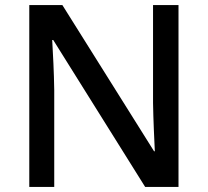

<svg xmlns="http://www.w3.org/2000/svg" viewBox="-20 -734 816 754"><path d="M681 0V-714H581V-330C582 -265 586 -182 588 -140H585L225 -714H95V0H193V-380C192 -452 188 -524 185 -577H189L550 0Z"/></svg>

Font: Noto Sans Malayalam Medium
Style: Regular
Weight: 500
Designer: Jelle Bosma - Monotype Design Team
Foundry: Monotype Imaging Inc.
Version: Version 2.104